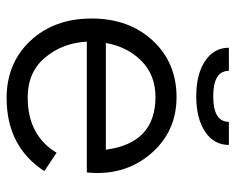

<svg xmlns="http://www.w3.org/2000/svg" viewBox="-84 -594 694 565"><g transform="rotate(90 262.5 -311.0)"><path d="M120 -638H188Q188 -592 263 -592Q338 -592 338 -638H406Q406 -594 367 -568Q328 -542 263 -542Q198 -542 159 -568Q120 -594 120 -638ZM265 -484Q368 -484 433 -407Q498 -330 487 -220H102Q106 -148 149 -97Q192 -46 266 -46Q378 -46 429 -131L483 -95Q411 16 268 16Q165 16 99.5 -54Q34 -124 34 -234Q34 -344 99 -414Q164 -484 265 -484ZM106 -276H420Q401 -422 265 -422Q200 -422 158.5 -380.5Q117 -339 106 -276Z"/></g></svg>

Font: Didact Gothic
Style: Regular
Weight: 400
Designer: Daniel Johnson
Foundry: Daniel Johnson
Version: Version 2.101;PS 002.101;hotconv 1.0.88;makeotf.lib2.5.64775